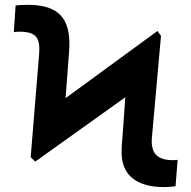

<svg xmlns="http://www.w3.org/2000/svg" viewBox="-20 -757 783 787"><path d="M124.3 -94.5 493.6 -358.3 481.5 -188.2C478.7 -162.3 478 -137.4 479 -116.5C485.4 -35.5 544.7 9.9 652.3 9.9C664.8 9.9 686.4 8.5 699.6 6.4L708.1 -101.9C702.1 -100.9 693.2 -100.5 687.1 -100.5C639.6 -100.5 611.5 -118.3 604.8 -152.3C601.2 -163.4 600.9 -182.5 604 -208.1L639.9 -610.1L625.4 -630L248.9 -354.8L263.1 -544.7C264.9 -568.9 264.9 -590.6 262.8 -609C253.9 -696.7 201 -737.2 94.5 -737.2C81.7 -737.2 58.2 -736.5 44 -734.4L36.6 -625C42.6 -626.4 48.3 -627.1 61.1 -627.1C114.3 -627.1 136.7 -610.8 140.6 -570.7C141.7 -560 141.3 -548.3 140.3 -535.2L105.8 -112.9Z"/></svg>

Font: Karasuma Gothic
Style: Bold
Weight: 700
Designer: Rasmus Andersson / Ryoko Nishizuka
Foundry: Genbu
Version: Version 1.00